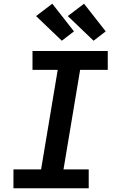

<svg xmlns="http://www.w3.org/2000/svg" viewBox="-20 -1008 640 1028"><path d="M52 0V-101H200L289 -634H154V-735H557V-634H409L320 -101H455V0ZM481 -790 343 -922 430 -988 546 -840ZM311 -790 173 -922 260 -988 376 -840Z"/></svg>

Font: Iosevka Curly Extended
Style: Bold Italic
Weight: 700
Width: 7
Italic angle: -9°
Monospace: yes
Designer: Belleve Invis
Foundry: Belleve Invis
Version: Version 11.1.0; ttfautohint (v1.8.3)